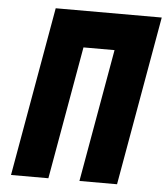

<svg xmlns="http://www.w3.org/2000/svg" viewBox="-52 -772 712 819"><g transform="rotate(5 304.0 -362.5)"><path d="M153.5 -725H607.5L479.5 0H318.5L419 -569H286L185.5 0H25.5Z"/></g></svg>

Font: JuliaMono Black
Style: Italic
Weight: 900
Italic angle: -9°
Monospace: yes
Designer: cormullion
Foundry: corm
Version: Version 0.057; ttfautohint (v1.8.4)